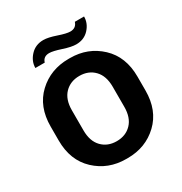

<svg xmlns="http://www.w3.org/2000/svg" viewBox="-201 -1018 1109 1173"><g transform="rotate(-30 354.0 -431.5)"><path d="M561 -873Q561 -825 526 -787Q491 -749 435 -749Q402 -749 346 -767.5Q290 -786 264 -786Q223 -786 212 -749H146Q146 -796 181.5 -834.5Q217 -873 273 -873Q306 -873 361.5 -854Q417 -835 443 -835Q484 -835 496 -873ZM349 10Q223 10 135.5 -72Q48 -154 48 -294V-392Q48 -533 135 -614.5Q222 -696 349 -696H360Q485 -696 572.5 -614Q660 -532 660 -392V-294Q660 -154 573.5 -72Q487 10 360 10ZM498 -272V-414Q498 -490 458 -531.5Q418 -573 354 -573Q290 -573 250 -531.5Q210 -490 210 -414V-272Q210 -196 250 -154.5Q290 -113 354 -113Q418 -113 458 -154.5Q498 -196 498 -272Z"/></g></svg>

Font: Chivo
Style: Bold
Weight: 700
Designer: Hector Gatti
Foundry: Omnibus-Type
Version: Version 1.007;PS 001.007;hotconv 1.0.88;makeotf.lib2.5.64775